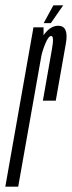

<svg xmlns="http://www.w3.org/2000/svg" viewBox="-58 -703 271 723"><path d="M103.5 -324H152Q178 -472.5 190 -539.2Q202 -606 161 -606Q134 -606 110.8 -576.8Q87.5 -547.5 80 -501L97 -488.5Q101 -510.5 112.8 -539Q124.5 -567.5 135 -567.5Q146.5 -567.5 137.8 -519Q129 -470.5 103.5 -324ZM-38 0H10.5L106 -539V-600H68ZM106.5 -616H133.5L180 -683H143Z"/></svg>

Font: Anybody UltraCondensed Light
Style: Italic
Weight: 300
Width: 1
Italic angle: -10°
Version: Version 1.113;gftools[0.9.25]